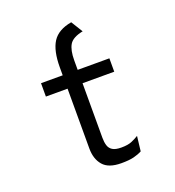

<svg xmlns="http://www.w3.org/2000/svg" viewBox="-137 -858 891 978"><g transform="rotate(-20 308.0 -369.0)"><path d="M354.2 12Q285.5 12 255.8 -22.6Q226 -57.1 226 -114.2V-438.5H108.5V-511H226V-553.9Q226 -644.1 255.8 -690.7Q285.6 -737.2 359.1 -750.1L398.1 -686.9Q341.8 -675.5 324.5 -646.5Q307.2 -617.5 307.2 -562.2V-511H479V-438.5H307.2V-142.2Q307.2 -119.1 312.6 -101.2Q318 -83.2 333.9 -73.1Q349.9 -63 381.5 -63Q417.9 -63 439.3 -72.4Q460.8 -81.8 476.2 -91.5L466.8 -11Q446.8 -0.4 421.6 5.8Q396.5 12 354.2 12Z"/></g></svg>

Font: Overpass Mono Light
Style: Regular
Weight: 300
Monospace: yes
Designer: Delve Withrington, Dave Bailey
Foundry: Delve Fonts LLC
Version: Version 4.000